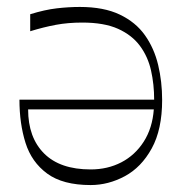

<svg xmlns="http://www.w3.org/2000/svg" viewBox="-20 -517 539 553"><path d="M210 -497Q279 -497 325 -475Q371 -453 397.5 -415.5Q424 -378 435.5 -330Q447 -282 447 -229Q447 -144 417 -89.5Q387 -35 339.5 -9.5Q292 16 241 16Q161 16 116 -17Q71 -50 53.5 -105.5Q36 -161 36 -230H424Q424 -274 415 -314Q406 -354 383 -385Q360 -416 320 -434Q280 -452 217 -452Q176 -452 141 -445.5Q106 -439 67 -427V-476Q109 -489 143.5 -493Q178 -497 210 -497ZM61 -202Q61 -121 107 -75Q153 -29 241 -29Q290 -29 329.5 -49.5Q369 -70 394 -109Q419 -148 423 -202Z"/></svg>

Font: Ojuju Light
Style: Regular
Weight: 300
Designer: Chisaokwu Joboson, Mirko Velimirovic
Foundry: Udi Foundry
Version: Version 1.000